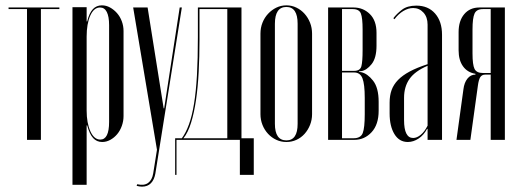

<svg xmlns="http://www.w3.org/2000/svg" viewBox="-20 -523 1940 718"><path d="M202 -489H133V0H81V-489H12V-495H202Z M251 -496H304V-443H306Q314 -475 327.5 -489Q341 -503 361 -503Q377 -503 391.5 -495Q406 -487 417.5 -474Q429 -461 435.5 -443.5Q442 -426 442 -407V-89Q442 -70 435.5 -52Q429 -34 418 -21Q407 -8 392.5 0Q378 8 362 8Q342 8 328.5 -6.5Q315 -21 306 -54H304V168H251ZM304 -110Q304 -63 318 -32Q332 -1 355 -1Q388 -1 388 -67V-429Q388 -461 379.5 -478Q371 -495 354 -495Q331 -495 317.5 -464.5Q304 -434 304 -386Z M532 -495 592 -118H594L652 -495H660L561 126Q557 149 544.5 162Q532 175 511 175Q502 175 491 172L493 166Q519 172 534 161Q549 150 553 125L567 37L478 -495Z M635 131V-6H660Q675 -26 686.5 -57.5Q698 -89 705.5 -134.5Q713 -180 716.5 -241.5Q720 -303 720 -384V-495H883V-6H929V131H877V0H640V131ZM830 -6V-489H726V-373Q726 -312 723 -254.5Q720 -197 713 -149Q706 -101 694.5 -64Q683 -27 666 -6Z M1051 -503Q1071 -503 1088.5 -494.5Q1106 -486 1119 -471.5Q1132 -457 1139.5 -438Q1147 -419 1147 -397V-96Q1147 -75 1139.5 -56Q1132 -37 1119 -22.5Q1106 -8 1088.5 0Q1071 8 1051 8Q1031 8 1013.5 0Q996 -8 982.5 -22.5Q969 -37 961.5 -56Q954 -75 954 -96V-397Q954 -419 961.5 -438Q969 -457 982.5 -471.5Q996 -486 1013.5 -494.5Q1031 -503 1051 -503ZM1051 -497Q1008 -497 1008 -434V-60Q1008 2 1051 2Q1093 2 1093 -60V-434Q1093 -497 1051 -497Z M1388 -352Q1388 -306 1369.5 -283Q1351 -260 1331 -257L1322 -256L1323 -254L1331 -253Q1354 -248 1375 -221.5Q1396 -195 1396 -142V-109Q1396 -57 1369.5 -28.5Q1343 0 1305 0H1207V-495H1302Q1338 -495 1363 -470.5Q1388 -446 1388 -400ZM1304 -258Q1327 -258 1331.5 -275.5Q1336 -293 1336 -336V-413Q1336 -456 1329.5 -472.5Q1323 -489 1299 -489H1259V-258ZM1344 -157Q1344 -208 1335.5 -230Q1327 -252 1304 -252H1259V-6H1302Q1329 -6 1336.5 -25.5Q1344 -45 1344 -96Z M1437 -139Q1437 -166 1444.5 -186.5Q1452 -207 1468.5 -224Q1485 -241 1512 -255.5Q1539 -270 1579 -283V-431Q1579 -459 1563.5 -476Q1548 -493 1525 -493Q1507 -493 1488.5 -482Q1470 -471 1455 -451L1451 -455Q1463 -471 1483 -486.5Q1503 -502 1537 -502Q1581 -502 1607 -472.5Q1633 -443 1633 -393V0H1579V-41H1577Q1565 -18 1545.5 -5Q1526 8 1505 8Q1473 8 1455 -21.5Q1437 -51 1437 -99ZM1525 -7Q1539 -7 1553.5 -19Q1568 -31 1579 -53V-277Q1532 -257 1511.5 -228Q1491 -199 1491 -157V-74Q1491 -7 1525 -7Z M1868 0H1815V-244H1795Q1782 -244 1776 -234.5Q1770 -225 1767 -202L1739 0H1687L1713 -189Q1716 -214 1728 -229Q1740 -244 1758 -244V-247Q1728 -252 1711.5 -275Q1695 -298 1695 -335V-403Q1695 -445 1716 -470Q1737 -495 1773 -495H1868ZM1747 -323Q1747 -281 1754.5 -265.5Q1762 -250 1786 -250H1815V-489H1786Q1762 -489 1754.5 -472Q1747 -455 1747 -413Z"/></svg>

Font: Moniqa Cond Display
Style: Regular
Weight: 400
Width: 3
Designer: Rajesh Rajput
Foundry: Rajesh Rajput
Version: Version 1.000